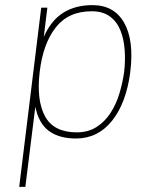

<svg xmlns="http://www.w3.org/2000/svg" viewBox="-20 -530 575 750"><path d="M79 200H55L141 -500H165L151 -386Q180 -451 227.5 -480.5Q275 -510 341 -510Q426 -510 465 -441Q504 -372 489 -250V-249Q473 -127 417.5 -58Q362 11 277 11Q211 11 171 -18.5Q131 -48 118 -113ZM338 -486Q247 -486 197.5 -422.5Q148 -359 135 -249Q122 -138 156 -75.5Q190 -13 280 -13Q324 -13 356.5 -33.5Q389 -54 411.5 -88.5Q434 -123 446.5 -165Q459 -207 465 -249Q470 -293 467 -335Q464 -377 450.5 -411Q437 -445 409.5 -465.5Q382 -486 338 -486Z"/></svg>

Font: Haskoy Thin
Style: Italic
Weight: 100
Designer: Ertekin Erdin
Foundry: Ertekin Erdin
Version: Version 2.000; ttfautohint (v1.8.4.7-5d5b)